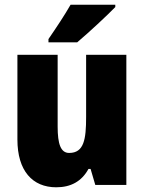

<svg xmlns="http://www.w3.org/2000/svg" viewBox="-20 -786 611 816"><path d="M470 -756V-766H280C255 -722 219 -668 186 -620V-606H308C359 -649 436 -721 470 -756ZM517 -553H346V-289C346 -194 337 -136 274 -136C238 -136 225 -174 225 -248V-553H54V-193C54 -60 118 10 219 10C281 10 327 -15 356 -68H365L385 0H517Z"/></svg>

Font: Noto Sans Gurmukhi Condensed Black
Style: Regular
Weight: 900
Width: 3
Designer: Jelle Bosma - Monotype Design Team
Foundry: Monotype Imaging Inc.
Version: Version 2.004